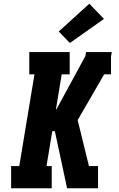

<svg xmlns="http://www.w3.org/2000/svg" viewBox="-20 -1016 640 1036"><path d="M40 0V-120H84L166 -615H138V-735H356V-615H313L282 -427H285L441 -714L444 -735H583L579 -711V-615H542L399 -368L460 -120H509V0H342L276 -308H262L231 -120H259V0ZM357 -784 297 -846 462 -996 541 -914Z"/></svg>

Font: Iosevka Curly Slab HvEx
Style: Italic
Weight: 900
Width: 7
Italic angle: -9°
Monospace: yes
Designer: Belleve Invis
Foundry: Belleve Invis
Version: Version 11.1.0; ttfautohint (v1.8.3)